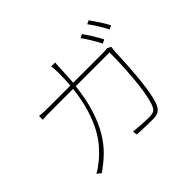

<svg xmlns="http://www.w3.org/2000/svg" viewBox="-173 -1063 1346 1346"><g transform="rotate(-45 500.0 -390.5)"><path d="M741 -569Q762 -569 773 -570Q784 -571 792 -572L819 -558Q817 -544 816 -534Q815 -524 814 -513Q813 -492 811.5 -455Q810 -418 807 -372.5Q804 -327 799.5 -277.5Q795 -228 788.5 -182Q782 -136 773 -97.5Q764 -59 752 -37Q738 -11 718 -1.5Q698 8 666 8Q634 8 593.5 6.5Q553 5 511 3L507 -30Q594 -21 664 -21Q683 -21 699 -27Q715 -33 724 -51Q736 -73 745 -111Q754 -149 760.5 -194Q767 -239 771.5 -289Q776 -339 778.5 -385.5Q781 -432 782 -472Q783 -512 783 -539H448Q434 -421 406.5 -333Q379 -245 340 -179Q301 -113 251.5 -65Q202 -17 145 21L116 -3Q133 -11 153.5 -26Q174 -41 189 -53Q227 -84 264 -126Q301 -168 332 -226Q363 -284 386.5 -361Q410 -438 421 -539H217Q183 -539 161.5 -538.5Q140 -538 118 -536V-573Q139 -571 163 -570Q187 -569 216 -569H424Q426 -596 427.5 -625Q429 -654 429 -685Q429 -702 428 -722Q427 -742 424 -759H463Q461 -742 460.5 -723Q460 -704 459 -686Q458 -655 456 -626Q454 -597 452 -569ZM737 -767Q746 -754 757.5 -737Q769 -720 780 -702Q791 -684 802 -665Q813 -646 821 -630L793 -616Q786 -631 776 -649Q766 -667 754.5 -686Q743 -705 731.5 -722.5Q720 -740 710 -754ZM838 -802Q848 -788 860 -771Q872 -754 884 -735.5Q896 -717 906.5 -699Q917 -681 925 -666L897 -652Q880 -686 857 -723.5Q834 -761 812 -789Z"/></g></svg>

Font: SpoqaHanSans
Style: Thin
Weight: 250
Designer: [Spoqa Han Sans] Dong-huui Kim \uAE40 \uB3D9 \uD718   [Noto Sans] Ryoko NISHIZUKA \u897F \u585A \u6DBC \u5B50  (kana & i
Foundry: Spoqa (http://bi.spoqa.com)
Version: Version 1.004;PS 1.004;hotconv 1.0.82;makeotf.lib2.5.63406